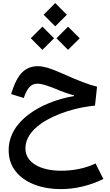

<svg xmlns="http://www.w3.org/2000/svg" viewBox="-20 -931 730 1276"><path d="M347.2 -755.9 424.3 -833 347.2 -910.6 270 -833ZM432.1 -599.6 509.8 -676.8 432.1 -753.9 355.5 -676.8ZM261.7 -599.6 339.4 -676.8 261.7 -753.9 184.6 -676.8ZM232.4 -491.2C189.9 -491.2 155.3 -477.5 127.9 -450.7C100.1 -423.3 76.7 -378.4 57.1 -316.4L54.2 -305.7L137.7 -279.8L141.6 -290C164.6 -352.1 189 -375 231.4 -375C252.4 -375 282.7 -366.7 343.8 -342.8C394.5 -321.3 437 -306.2 471.7 -297.4V-292.5C356.4 -272.9 249.5 -230.5 168.5 -168.9C87.4 -107.4 37.6 -27.3 37.6 66.9C37.6 121.1 52.7 168 83 206.5C143.6 283.7 252.4 325.7 385.7 325.7C479 325.7 575.2 303.2 667 258.8L615.2 155.3C546.9 187.5 470.2 203.6 385.7 203.6C251.5 203.6 148.9 151.4 148.9 55.2C148.9 -9.8 189.5 -64.9 253.4 -109.9C348.1 -175.8 490.7 -218.3 611.3 -229L625 -355C596.7 -361.8 565.9 -371.6 532.7 -384.3C499.5 -396.5 455.6 -415 401.4 -439.5C357.9 -458.5 323.7 -472.2 298.3 -480C272.5 -487.3 250.5 -491.2 232.4 -491.2Z"/></svg>

Font: Estedad SemiBold
Style: Regular
Weight: 600
Designer: Amin Abedi
Version: Version 7.3